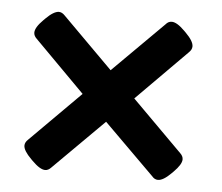

<svg xmlns="http://www.w3.org/2000/svg" viewBox="-38 -454 563 486"><g transform="rotate(5 243.0 -211.0)"><path d="M60.1 -29.8 55.7 -34.2Q35.6 -54.2 35.6 -66.9Q35.6 -75.2 43.5 -82.5L170.9 -210L43.5 -338.4Q35.6 -345.7 35.6 -354Q35.6 -367.2 55.7 -387.2L60.1 -391.6Q80.1 -411.6 93.3 -411.6Q101.1 -411.6 108.4 -403.8L236.3 -275.9L364.7 -403.8Q371.1 -411.6 379.9 -411.6Q393.1 -411.6 413.1 -391.6L417.5 -387.2Q437.5 -367.2 437.5 -354Q437.5 -345.7 429.7 -338.4L302.2 -210L429.7 -82.5Q437.5 -75.2 437.5 -66.9Q437.5 -54.2 417.5 -34.2L413.1 -29.8Q393.1 -9.8 379.9 -9.8Q371.1 -9.8 364.7 -17.6L236.3 -145L108.4 -17.6Q101.1 -9.8 93.3 -9.8Q80.1 -9.8 60.1 -29.8Z"/></g></svg>

Font: Jaldi
Style: Bold
Weight: 400
Designer: Pablo Cosgaya and Nicolas Silva
Foundry: Omnibus-Type
Version: Version 1.007